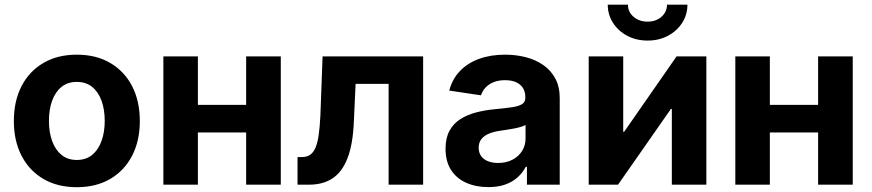

<svg xmlns="http://www.w3.org/2000/svg" viewBox="-20 -781 3687 812"><path d="M304.7 10.7Q223.1 10.7 163.3 -24.4Q103.5 -59.6 71 -122.6Q38.6 -185.5 38.6 -269Q38.6 -353.5 71 -416.5Q103.5 -479.5 163.3 -514.6Q223.1 -549.8 304.7 -549.8Q386.7 -549.8 446.5 -514.6Q506.3 -479.5 538.8 -416.5Q571.3 -353.5 571.3 -269Q571.3 -185.5 538.8 -122.6Q506.3 -59.6 446.5 -24.4Q386.7 10.7 304.7 10.7ZM304.7 -104.5Q343.8 -104.5 369.9 -126Q396 -147.5 409.4 -184.8Q422.9 -222.2 422.9 -269.5Q422.9 -317.9 409.4 -355Q396 -392.1 369.9 -413.3Q343.8 -434.6 304.7 -434.6Q266.1 -434.6 240 -413.3Q213.9 -392.1 200.4 -355Q187 -317.9 187 -269.5Q187 -222.2 200.4 -184.8Q213.9 -147.5 240 -126Q266.1 -104.5 304.7 -104.5Z M1061.5 -337.4V-220.7H776.4V-337.4ZM816.9 -542.5V0H670.9V-542.5ZM1167.5 -542.5V0H1021V-542.5Z M1238.3 0V-116.7H1256.3Q1275.9 -116.7 1289.8 -125.2Q1303.7 -133.8 1313 -153.6Q1322.3 -173.3 1327.4 -207.5Q1332.5 -241.7 1335 -292.5L1344.2 -542.5H1769.5V0H1623.5V-426.3H1483.9L1476.6 -268.1Q1472.7 -170.9 1449.7 -112.1Q1426.8 -53.2 1386.2 -26.6Q1345.7 0 1287.6 0Z M2045.4 10.3Q1993.2 10.3 1952.1 -7.8Q1911.1 -25.9 1887.7 -62Q1864.3 -98.1 1864.3 -151.9Q1864.3 -197.3 1880.9 -227.8Q1897.5 -258.3 1926.5 -276.9Q1955.6 -295.4 1992.4 -305.2Q2029.3 -314.9 2069.3 -318.8Q2116.7 -323.2 2145.8 -327.6Q2174.8 -332 2188.2 -340.8Q2201.7 -349.6 2201.7 -367.2V-369.6Q2201.7 -392.6 2191.7 -408.7Q2181.6 -424.8 2162.6 -433.3Q2143.6 -441.9 2115.7 -441.9Q2087.9 -441.9 2067.1 -433.3Q2046.4 -424.8 2033.2 -410.4Q2020 -396 2014.2 -377.9L1879.9 -397.9Q1892.6 -446.3 1924.8 -480.2Q1957 -514.2 2005.9 -532Q2054.7 -549.8 2116.7 -549.8Q2161.6 -549.8 2203.1 -539.3Q2244.6 -528.8 2277.1 -506.3Q2309.6 -483.9 2328.4 -449.2Q2347.2 -414.6 2347.2 -365.7V0H2208.5V-75.7H2203.6Q2190.4 -50.3 2168.7 -30.8Q2147 -11.2 2116.5 -0.5Q2085.9 10.3 2045.4 10.3ZM2086.4 -91.8Q2121.1 -91.8 2147.2 -105.5Q2173.3 -119.1 2188 -142.6Q2202.6 -166 2202.6 -194.3V-252.4Q2195.8 -248.5 2183.1 -244.6Q2170.4 -240.7 2154.5 -237.5Q2138.7 -234.4 2123 -232.2Q2107.4 -230 2094.7 -228Q2067.9 -224.1 2047.4 -215.6Q2026.9 -207 2015.6 -192.4Q2004.4 -177.7 2004.4 -156.2Q2004.4 -135.3 2014.9 -120.8Q2025.4 -106.4 2043.9 -99.1Q2062.5 -91.8 2086.4 -91.8Z M2967.3 0H2821.3V-320.3H2817.4L2593.8 0H2469.7V-542.5H2615.7V-223.6H2619.6L2841.3 -542.5H2967.3ZM2718.8 -609.4Q2670.9 -609.4 2632.8 -629.6Q2594.7 -649.9 2572.5 -684.3Q2550.3 -718.8 2550.3 -761.2H2635.7Q2635.7 -730.5 2659.4 -710Q2683.1 -689.5 2718.8 -689.5Q2753.9 -689.5 2777.3 -710Q2800.8 -730.5 2800.8 -761.2H2887.2Q2887.2 -718.8 2865 -684.3Q2842.8 -649.9 2804.7 -629.6Q2766.6 -609.4 2718.8 -609.4Z M3480.5 -337.4V-220.7H3195.3V-337.4ZM3235.8 -542.5V0H3089.8V-542.5ZM3586.4 -542.5V0H3439.9V-542.5Z"/></svg>

Font: Inter 16pt
Style: Bold
Weight: 700
Version: Version 4.001;git-66647c0bb